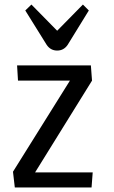

<svg xmlns="http://www.w3.org/2000/svg" viewBox="-20 -823 500 843"><path d="M37 0ZM382 0H45L37 -69L287 -469H59L55 -536H379L384 -469L134 -66H387ZM118 -803 231 -688 344 -803 370 -777 277 -626Q260 -601 231 -601Q202 -601 185 -626L91 -777Z"/></svg>

Font: Myanmar Chatu
Style: Regular
Weight: 400
Designer: Danh Hong
Foundry: Google Inc.
Version: Version 2.00 November 20, 2015